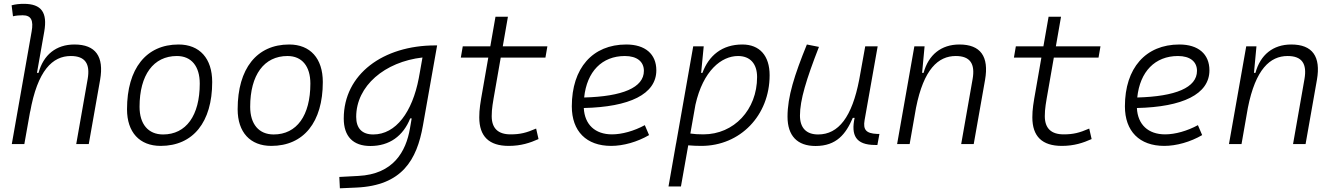

<svg xmlns="http://www.w3.org/2000/svg" viewBox="-20 -763 7071 1017"><path d="M383.8 0H450.2L510.3 -340.3C531.7 -463.4 486.8 -527.3 374.5 -527.3C277.3 -527.3 210 -472.7 184.1 -377H175.8L214.4 -595.7C231.9 -696.3 200.2 -742.7 106 -742.7C84.5 -742.7 63 -740.7 41.5 -734.9L48.8 -676.8C65.9 -680.7 83 -682.1 100.1 -682.1C145.5 -682.1 158.2 -654.8 147.5 -595.7L42.5 0H108.9L140.6 -178.2L139.2 -167.5C178.7 -391.1 258.8 -466.3 355 -466.3C431.2 -466.3 458.5 -425.3 444.3 -344.2Z M831.1 9.8C1002.4 9.8 1104 -115.7 1104 -328.6C1104 -453.6 1037.6 -527.3 925.8 -527.3C754.4 -527.3 652.8 -399.9 652.8 -184.1C652.8 -62.5 719.2 9.8 831.1 9.8ZM843.8 -50.8C765.1 -50.8 719.2 -105.5 719.2 -197.3C719.2 -366.2 793 -466.3 917 -466.3C993.7 -466.3 1038.1 -412.1 1038.1 -320.3C1038.1 -150.9 965.8 -50.8 843.8 -50.8Z M1417 9.8C1588.4 9.8 1689.9 -115.7 1689.9 -328.6C1689.9 -453.6 1623.5 -527.3 1511.7 -527.3C1340.3 -527.3 1238.8 -399.9 1238.8 -184.1C1238.8 -62.5 1305.2 9.8 1417 9.8ZM1429.7 -50.8C1351.1 -50.8 1305.2 -105.5 1305.2 -197.3C1305.2 -366.2 1378.9 -466.3 1502.9 -466.3C1579.6 -466.3 1624 -412.1 1624 -320.3C1624 -150.9 1551.8 -50.8 1429.7 -50.8Z M1780.3 234.4 1868.2 230.5C2108.9 219.7 2188 85 2220.2 -98.1L2295.4 -522.5H2286.1C2009.3 -522.5 1800.8 -370.1 1800.8 -135.3C1800.8 -40.5 1850.1 10.3 1941.9 10.3C2043 10.3 2115.2 -42.5 2152.8 -135.7H2160.6L2151.4 -82.5C2130.4 39.6 2064 159.7 1877.9 168.9L1777.3 174.3ZM2217.8 -458.5 2201.7 -367.7V-368.2L2198.2 -348.6C2164.1 -170.4 2077.6 -50.8 1957 -50.8C1897.9 -50.8 1866.7 -83 1866.7 -144C1866.7 -308.1 2018.1 -435.5 2217.8 -458.5Z M2674.8 9.8C2739.7 9.8 2787.6 -6.3 2832.5 -26.4L2819.8 -82C2767.1 -59.1 2734.9 -51.3 2684.1 -51.3C2618.2 -51.3 2584.5 -83.5 2584.5 -147.9C2584.5 -188 2590.3 -217.3 2602.5 -287.1L2632.3 -458H2869.1L2879.4 -517.6H2643.1L2670.4 -674.3H2604.5L2577.1 -517.6H2431.2L2420.9 -458H2566.4L2536.6 -287.1C2523.9 -215.8 2518.6 -184.1 2518.6 -141.6C2518.6 -40.5 2570.3 9.8 2674.8 9.8Z M3221.7 -51.3C3132.3 -51.3 3076.7 -103 3072.3 -190.9C3314 -196.3 3456.5 -263.7 3456.5 -390.6C3456.5 -476.6 3397.5 -527.3 3297.4 -527.3C3118.7 -527.3 3008.8 -402.3 3008.8 -199.7C3008.8 -67.9 3085.9 9.8 3217.3 9.8C3281.7 9.8 3356 -11.2 3418 -47.4L3395.5 -100.1C3338.9 -69.3 3274.9 -51.3 3221.7 -51.3ZM3074.2 -246.6C3088.4 -383.8 3168.5 -466.3 3290 -466.3C3354 -466.3 3390.6 -436.5 3390.6 -387.7C3390.6 -298.8 3276.9 -252 3074.2 -246.6Z M3586.9 224.6 3625.5 6.8C3648.4 8.8 3671.9 9.8 3694.8 9.8C3900.9 9.8 4056.6 -151.4 4056.6 -364.7C4056.6 -468.3 4003.4 -527.3 3912.1 -527.3C3804.7 -527.3 3734.4 -468.8 3700.7 -377H3693.4L3694.3 -381.8L3707.5 -517.6H3651.9L3561 -2L3560.1 -0.5C3560.1 -0.5 3560.5 -0.5 3560.5 -0.5L3521 224.6ZM3636.7 -55.7 3663.6 -208C3704.1 -389.2 3801.8 -466.3 3889.2 -466.3C3953.1 -466.3 3990.2 -425.8 3990.2 -355C3990.2 -181.6 3867.7 -51.3 3705.6 -51.3C3679.2 -51.3 3655.8 -52.7 3636.7 -55.7Z M4299.8 10.3C4411.1 10.3 4460.4 -53.2 4497.1 -138.7H4506.8C4487.3 -47.4 4511.7 4.9 4616.2 4.9H4627.4L4638.2 -53.7H4625C4567.9 -56.2 4550.8 -75.7 4559.6 -126.5L4628.9 -517.6H4563L4531.2 -341.3C4493.2 -144 4421.9 -50.8 4313.5 -50.8C4251 -50.8 4217.3 -85.4 4217.3 -150.9C4217.3 -232.9 4250.5 -341.8 4317.9 -514.6L4253.9 -527.3C4188 -365.2 4151.4 -251 4151.4 -145C4151.4 -43.9 4203.1 10.3 4299.8 10.3Z M4731.9 0H4798.3L4832 -191.9C4872.6 -396.5 4949.7 -466.3 5042.5 -466.3C5118.7 -466.3 5146 -425.3 5131.8 -344.2L5071.3 0H5137.7L5197.8 -340.3C5219.2 -463.4 5174.3 -527.3 5062 -527.3C4965.3 -527.3 4897.9 -472.7 4872.1 -377H4864.3L4877.4 -517.6H4823.2Z M5604.5 9.8C5669.4 9.8 5717.3 -6.3 5762.2 -26.4L5749.5 -82C5696.8 -59.1 5664.6 -51.3 5613.8 -51.3C5547.9 -51.3 5514.2 -83.5 5514.2 -147.9C5514.2 -188 5520 -217.3 5532.2 -287.1L5562 -458H5798.8L5809.1 -517.6H5572.8L5600.1 -674.3H5534.2L5506.8 -517.6H5360.8L5350.6 -458H5496.1L5466.3 -287.1C5453.6 -215.8 5448.2 -184.1 5448.2 -141.6C5448.2 -40.5 5500 9.8 5604.5 9.8Z M6151.4 -51.3C6062 -51.3 6006.3 -103 6002 -190.9C6243.7 -196.3 6386.2 -263.7 6386.2 -390.6C6386.2 -476.6 6327.1 -527.3 6227.1 -527.3C6048.3 -527.3 5938.5 -402.3 5938.5 -199.7C5938.5 -67.9 6015.6 9.8 6147 9.8C6211.4 9.8 6285.6 -11.2 6347.7 -47.4L6325.2 -100.1C6268.6 -69.3 6204.6 -51.3 6151.4 -51.3ZM6003.9 -246.6C6018.1 -383.8 6098.1 -466.3 6219.7 -466.3C6283.7 -466.3 6320.3 -436.5 6320.3 -387.7C6320.3 -298.8 6206.5 -252 6003.9 -246.6Z M6489.7 0H6556.2L6589.8 -191.9C6630.4 -396.5 6707.5 -466.3 6800.3 -466.3C6876.5 -466.3 6903.8 -425.3 6889.6 -344.2L6829.1 0H6895.5L6955.6 -340.3C6977.1 -463.4 6932.1 -527.3 6819.8 -527.3C6723.1 -527.3 6655.8 -472.7 6629.9 -377H6622.1L6635.3 -517.6H6581.1Z"/></svg>

Font: Cascadia Mono PL Light
Style: Italic
Weight: 300
Italic angle: -10°
Monospace: yes
Designer: Aaron Bell
Foundry: Saja Typeworks
Version: Version 2404.023